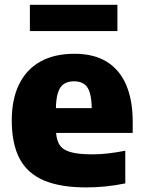

<svg xmlns="http://www.w3.org/2000/svg" viewBox="-20 -786 609 816"><path d="M346.5 10.5Q236.5 10.5 166.5 -19.2Q96.5 -49 63.2 -112Q30 -175 30 -275Q30 -363.5 60.8 -427Q91.5 -490.5 151 -524Q210.5 -557.5 296.5 -557.5Q378.5 -557.5 433.5 -523.8Q488.5 -490 516.2 -425.2Q544 -360.5 544 -268.5V-221H138V-326.5H398L370 -317.5Q370 -363.5 362 -390.8Q354 -418 337 -429.2Q320 -440.5 294.5 -440.5Q268.5 -440.5 251.5 -429.2Q234.5 -418 226 -391Q217.5 -364 217.5 -318V-241Q217.5 -199.5 230.2 -175.2Q243 -151 276.8 -140.5Q310.5 -130 373.5 -130Q406 -130 441.8 -134.2Q477.5 -138.5 512.5 -145.5V-6.5Q467.5 2.5 427 6.5Q386.5 10.5 346.5 10.5ZM107 -654V-765.5H479V-654Z"/></svg>

Font: Encode Sans Condensed Thin ExtraBold
Style: Regular
Weight: 800
Version: Version 3.002